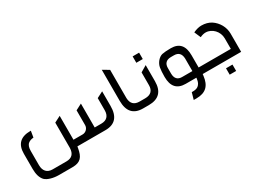

<svg xmlns="http://www.w3.org/2000/svg" viewBox="-43 -1331 2998 2240"><g transform="rotate(-30 1456.0 -211.0)"><path d="M290 182H474C586 182 623 131 642 23L646 0H1024C1153 0 1217 -72 1217 -215V-412L1133 -369V-207C1133 -129 1092 -90 1021 -90H931V-412L848 -369V-170C848 -127 812 -90 768 -90H645V-412L561 -369V-27C558 50 520 88 447 88H261C189 88 148 43 148 -34V-226C148 -273 160 -305 184 -322C201 -335 224 -343 253 -345L267 -430H260C128 -430 62 -366 62 -238V-34C62 38 78 92 111 128C146 163 221 182 290 182Z M1531 0H1571V-90H1537C1464 -90 1426 -127 1423 -201V-582L1339 -632V-214C1339 -71 1403 0 1531 0Z M1611 -90H1541V0H1608C1743 0 1810 -69 1810 -206V-423L1726 -373V-201C1726 -130 1688 -90 1611 -90ZM1729 -501H1816V-587H1729Z M2092 210H2129C2256 210 2316 147 2331 25L2334 0H2423V-90H2331V-255C2331 -383 2275 -447 2162 -447C2111 -447 2071 -444 2043 -438C1995 -426 1949 -371 1940 -315C1935 -284 1932 -243 1932 -193C1932 -64 1990 0 2105 0H2249L2244 31C2240 54 2230 84 2199 104C2183 114 2161 119 2132 119H2118ZM2017 -190V-265C2017 -323 2049 -357 2112 -357H2153C2212 -357 2244 -325 2247 -261V-90H2107C2050 -90 2017 -123 2017 -190Z M2393 0H2852V-245C2852 -334 2805 -415 2733 -463C2696 -486 2653 -498 2602 -498C2570 -498 2533 -489 2492 -470L2529 -384C2557 -397 2582 -403 2605 -403C2690 -403 2765 -325 2765 -232V-90H2393ZM2603 164H2690V78H2603Z"/></g></svg>

Font: All Genders v4 Light
Style: Regular
Weight: 300
Designer: Rassam Alawdi
Foundry: Rassam Art
Version: Version 3.100;FEAKit 1.0